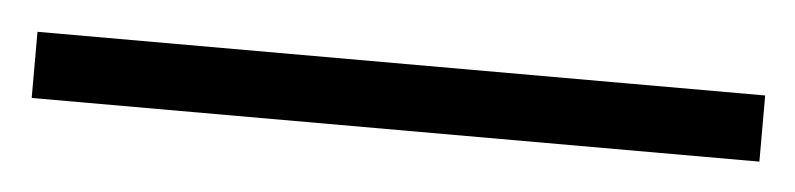

<svg xmlns="http://www.w3.org/2000/svg" viewBox="-26 -850 551 133"><g transform="rotate(5 250.0 -783.0)"><path d="M503 -760V-806H-3V-760Z"/></g></svg>

Font: Noto Sans Ethiopic Light
Style: Regular
Weight: 300
Designer: Monotype Design Team
Foundry: Monotype Imaging Inc.
Version: Version 2.102